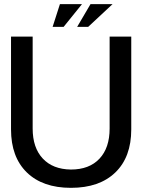

<svg xmlns="http://www.w3.org/2000/svg" viewBox="-20 -890 684 923"><path d="M33 -714H137V-272Q137 -180 185.5 -128Q234 -76 321 -75Q409 -75 458 -127Q507 -179 507 -272V-714H611V-268Q611 -135 534.5 -61Q458 13 321 13Q185 13 109 -61Q33 -135 33 -268ZM268 -870H374L286 -761H233ZM415 -870H521L404 -761H351Z"/></svg>

Font: Non Bureau
Style: Regular
Weight: 400
Designer: Jona Saucedo
Foundry: Non Foundry
Version: Version 1.000; ttfautohint (v1.8.4)